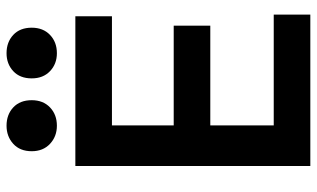

<svg xmlns="http://www.w3.org/2000/svg" viewBox="-206 -738 945 572"><g transform="rotate(-90 266.0 -452.5)"><path d="M57 0V-700H503V-591H178V-407H475V-298H178V-109H508V0ZM318 -830Q318 -865 339.5 -885Q361 -905 393 -905Q426 -905 447.5 -885Q469 -865 469 -830Q469 -796 447.5 -775.5Q426 -755 393 -755Q361 -755 339.5 -775.5Q318 -796 318 -830ZM101 -830Q101 -865 123 -885Q145 -905 177 -905Q210 -905 231.5 -885Q253 -865 253 -830Q253 -796 231.5 -775.5Q210 -755 177 -755Q145 -755 123 -775.5Q101 -796 101 -830Z"/></g></svg>

Font: Space Grotesk Frontify SemiBold
Style: Regular
Weight: 600
Designer: Florian Karsten
Version: Version 2.000